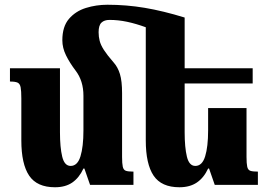

<svg xmlns="http://www.w3.org/2000/svg" viewBox="-20 -780 1132 810"><path d="M243 -610Q243 -668 271 -700.5Q299 -733 342.5 -746.5Q386 -760 433 -760Q513 -760 590.5 -747Q668 -734 759 -706V-492H1046V-428H759V-222Q759 -158 768.5 -119Q778 -80 804 -80Q833 -80 845.5 -120.5Q858 -161 858 -230V-324H1020V-118Q1020 -90 1023 -76.5Q1026 -63 1036 -59.5Q1046 -56 1068 -56V0H886L862 -69H858Q840 -30 810.5 -10Q781 10 737 10Q661 10 628 -39Q595 -88 595 -188V-665Q554 -680 516.5 -688Q479 -696 442 -696Q420 -696 408 -684.5Q396 -673 396 -644Q396 -625 400.5 -607.5Q405 -590 418.5 -569Q432 -548 459 -517Q477 -497 486 -467.5Q495 -438 495 -387V-118Q495 -90 498 -76.5Q501 -63 511 -59.5Q521 -56 543 -56V0H360L336 -69H332Q314 -30 285 -10Q256 10 212 10Q136 10 103 -39Q70 -88 70 -188V-365Q70 -397 67 -412Q64 -427 54 -431.5Q44 -436 22 -436V-492H233V-222Q233 -158 242.5 -119Q252 -80 278 -80Q307 -80 319.5 -120.5Q332 -161 332 -230V-376Q332 -439 299 -482Q274 -515 258.5 -546.5Q243 -578 243 -610Z"/></svg>

Font: Noto Serif Armenian ExtraCondensed Black
Style: Regular
Weight: 900
Width: 2
Designer: Monotype Design Team
Foundry: Monotype Imaging Inc.
Version: Version 2.008; ttfautohint (v1.8.4.7-5d5b)